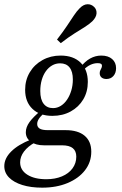

<svg xmlns="http://www.w3.org/2000/svg" viewBox="-33 -686 569 899"><path d="M164.5 192.7Q111.3 192.7 71.4 180.2Q31.5 167.7 9.3 145.2Q-12.9 122.6 -12.9 91.9Q-12.9 55.6 19.4 23.4Q51.6 -8.9 112.9 -33.1L131.5 -19.4Q97.6 -0.8 79.4 23.4Q61.3 47.6 61.3 74.2Q61.3 110.5 94.8 131.9Q128.2 153.2 183.9 153.2Q225 153.2 256.9 139.9Q288.7 126.6 306.5 102.4Q324.2 78.2 324.2 47.6Q324.2 21 307.7 7.7Q291.1 -5.6 257.3 -5.6H172.6Q134.7 -5.6 111.3 -22.2Q87.9 -38.7 87.9 -66.9Q87.9 -90.3 105.2 -114.5Q122.6 -138.7 158.1 -167.7L174.2 -157.3Q155.6 -140.3 148.4 -128.6Q141.1 -116.9 141.1 -105.6Q141.1 -91.1 152.8 -83.9Q164.5 -76.6 191.1 -76.6H274.2Q332.3 -76.6 363.3 -50.4Q394.4 -24.2 394.4 24.2Q394.4 73.4 364.9 111.3Q335.5 149.2 283.5 171Q231.5 192.7 164.5 192.7ZM212.1 -143.5Q153.2 -143.5 119 -176.2Q84.7 -208.9 84.7 -265.3Q84.7 -311.3 106.5 -347.6Q128.2 -383.9 166.1 -404.8Q204 -425.8 250.8 -425.8Q310.5 -425.8 344.4 -392.7Q378.2 -359.7 378.2 -302.4Q378.2 -256.5 356.9 -220.6Q335.5 -184.7 298 -164.1Q260.5 -143.5 212.1 -143.5ZM215.3 -179.8Q234.7 -179.8 251.6 -190.3Q268.5 -200.8 281 -219.4Q293.5 -237.9 300.8 -262.1Q308.1 -286.3 308.1 -313.7Q308.1 -350.8 292.7 -370.2Q277.4 -389.5 248.4 -389.5Q228.2 -389.5 211.3 -379.8Q194.4 -370.2 181.9 -352.8Q169.4 -335.5 162.5 -311.7Q155.6 -287.9 155.6 -259.7Q155.6 -220.2 171.4 -200Q187.1 -179.8 215.3 -179.8ZM465.3 -316.1Q450.8 -316.1 442.3 -323.4Q433.9 -330.6 433.9 -343.5Q433.9 -350.8 436.7 -356.5Q439.5 -362.1 441.9 -367.3Q444.4 -372.6 444.4 -377.4Q444.4 -384.7 439.5 -387.5Q434.7 -390.3 424.2 -390.3Q406.5 -390.3 389.1 -381.9Q371.8 -373.4 354.8 -355.6L344.4 -371.8Q364.5 -398.4 389.1 -412.1Q413.7 -425.8 441.1 -425.8Q473.4 -425.8 491.9 -409.7Q510.5 -393.5 510.5 -366.9Q510.5 -344.4 498 -330.2Q485.5 -316.1 465.3 -316.1ZM251.6 -483.9 233.9 -500.8Q262.1 -537.1 280.6 -564.9Q299.2 -592.7 312.5 -612.9Q325.8 -633.1 339.5 -646.8Q357.3 -665.3 375.8 -666.1Q394.4 -666.9 408.1 -653.2Q420.2 -641.1 419 -623Q417.7 -604.8 399.2 -586.3Q384.7 -572.6 364.1 -559.7Q343.5 -546.8 315.7 -529.4Q287.9 -512.1 251.6 -483.9Z"/></svg>

Font: Playfair 9pt
Style: Italic
Weight: 400
Italic angle: -15.6°
Designer: Claus Eggers Sørensen
Foundry: Claus Eggers Sørensen
Version: Version 2.001;gftools[0.9.30]